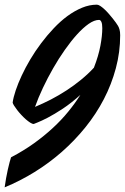

<svg xmlns="http://www.w3.org/2000/svg" viewBox="-31 -722 532 818"><path d="M-11.2 76.2Q-8.8 57.1 -5.1 37.4Q-1.5 17.6 2.4 0Q6.3 -17.6 10 -31.2Q13.7 -44.9 16.1 -51.8Q69.3 -79.6 113.5 -111.3Q157.7 -143.1 194.3 -177Q231 -210.9 260 -246.6Q289.1 -282.2 311.5 -317.9Q272.5 -282.7 236.6 -259Q200.7 -235.4 172.9 -220.9Q145 -206.5 128.7 -200.2Q112.3 -193.8 112.8 -193.8Q106.4 -193.8 97.7 -199.5Q88.9 -205.1 79.1 -213.6Q69.3 -222.2 59.6 -232.7Q49.8 -243.2 42 -253.4Q34.2 -263.7 28.8 -272.2Q23.4 -280.8 22.9 -285.2Q25.9 -307.1 35.9 -336.9Q45.9 -366.7 61.5 -400.1Q77.1 -433.6 98.1 -469Q119.1 -504.4 144.3 -537.8Q169.4 -571.3 197.8 -601.3Q226.1 -631.3 256.3 -653.6Q286.6 -675.8 318.4 -689Q350.1 -702.1 381.8 -702.1Q387.7 -702.1 396 -696.8Q404.3 -691.4 413.3 -683.1Q422.4 -674.8 431.6 -664.3Q440.9 -653.8 448.7 -644Q456.5 -634.3 462.6 -625.7Q468.8 -617.2 471.2 -612.8Q475.1 -606.9 478 -596.9Q481 -586.9 481 -571.8Q481 -500 462.6 -431.4Q444.3 -362.8 411.6 -299.8Q378.9 -236.8 333.3 -180.2Q287.6 -123.5 232.9 -75.4Q178.2 -27.3 116.2 11Q54.2 49.3 -11.2 76.2ZM118.2 -266.6Q152.3 -280.8 186.3 -298.3Q220.2 -315.9 252.4 -336.9Q284.7 -357.9 314.2 -382.1Q343.8 -406.2 369.1 -433.6Q388.7 -483.9 396.7 -526.9Q404.8 -569.8 404.8 -602.1Q404.8 -620.1 400.9 -628.7Q397 -637.2 391.1 -637.2Q371.1 -637.2 346.9 -620.4Q322.8 -603.5 297.1 -575.2Q271.5 -546.9 245.4 -509.8Q219.2 -472.7 195.6 -431.4Q171.9 -390.1 151.9 -347.7Q131.8 -305.2 118.2 -266.6Z"/></svg>

Font: Yesteryear
Style: Regular
Weight: 400
Designer: Astigmatic (AOETI)
Foundry: Astigmatic (AOETI)
Version: Version 1.000